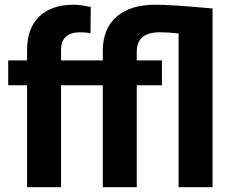

<svg xmlns="http://www.w3.org/2000/svg" viewBox="-20 -780 968 800"><path d="M92.8 0V-424.8H14.2V-528.3H92.8V-573.2Q92.8 -662.1 143.8 -711.2Q194.8 -760.3 286.6 -760.3Q315.9 -760.3 358.4 -750.5L356.9 -641.1Q339.4 -645.5 314 -645.5Q234.4 -645.5 234.4 -570.8V-528.3H408.2V-567.9Q408.7 -661.1 466.1 -710.7Q523.4 -760.3 626.5 -760.3Q696.8 -760.3 865.7 -744.6V0H724.1V-640.6Q682.1 -645.5 645.5 -645.5Q549.8 -645.5 549.8 -564V-528.3H654.8V-424.8H549.8V0H408.2V-424.8H234.4V0Z"/></svg>

Font: MAUL Bold
Style: Bold
Weight: 700
Designer: MAUL
Version: Version 1.0; 2020; ttfautohint (v1.8.3)